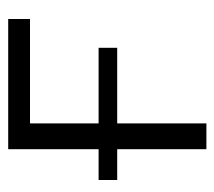

<svg xmlns="http://www.w3.org/2000/svg" viewBox="-48 -488 536 480"><g transform="rotate(-90 220.0 -248.0)"><path d="M87 0V-223H10V-269.5H87V-495.5H412.5V-441H151.5V-269.5H340.5V-223H151.5V0Z"/></g></svg>

Font: Commissioner Light
Style: Regular
Weight: 300
Designer: Kostas Bartsokas
Foundry: Kostas Bartsokas
Version: Version 1.000; ttfautohint (v1.8.3)